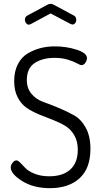

<svg xmlns="http://www.w3.org/2000/svg" viewBox="-20 -975 534 1002"><path d="M244 -905 140 -849Q139 -849 137 -848Q133 -846 131 -846Q123 -846 116.5 -854Q110 -862 110 -872Q110 -887 123 -894L227 -950Q235 -955 244 -955Q253 -955 261 -950L365 -894Q378 -888 378 -871Q378 -861 372 -854Q366 -847 358 -847Q357 -847 348 -850ZM237 -55Q308 -55 347 -90.5Q386 -126 386 -193Q386 -238 367.5 -269.5Q349 -301 320 -318.5Q291 -336 255.5 -349.5Q220 -363 184.5 -377.5Q149 -392 120 -411.5Q91 -431 72.5 -466.5Q54 -502 54 -551Q54 -603 73.5 -640.5Q93 -678 126 -697Q159 -716 193.5 -724.5Q228 -733 266 -733Q327 -733 380.5 -715.5Q434 -698 434 -672Q434 -660 425.5 -647.5Q417 -635 405 -635Q399 -635 382 -644.5Q365 -654 334.5 -663.5Q304 -673 265 -673Q202 -673 161 -646Q120 -619 120 -557Q120 -514 144.5 -485Q169 -456 206 -443Q243 -430 286 -412Q329 -394 366 -373.5Q403 -353 427.5 -308.5Q452 -264 452 -199Q452 -96 395 -44.5Q338 7 241 7Q154 7 95 -30.5Q36 -68 36 -101Q36 -113 45.5 -125.5Q55 -138 66 -138Q74 -138 86.5 -125Q99 -112 114 -96.5Q129 -81 161.5 -68Q194 -55 237 -55Z"/></svg>

Font: Dosis
Style: Book
Weight: 400
Designer: EdgarTolentino, PabloImpallari, IginoMarini
Foundry: EdgarTolentino, PabloImpallari, IginoMarini
Version: Version 1.007